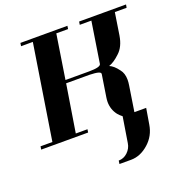

<svg xmlns="http://www.w3.org/2000/svg" viewBox="-148 -742 1037 1100"><g transform="rotate(-20 370.5 -192.0)"><path d="M0 0 2.9 -19H75.2L166 -596.2H94.2L97.2 -615.2H383.8L380.9 -596.2H309.1L267.1 -327.1H410.2Q481 -327.1 483.9 -346.2L522.9 -596.2H452.1L455.1 -615.2H741.2L737.8 -596.2H666L645 -460.9Q634.3 -395 597.2 -361.8Q561.5 -327.6 529.8 -316.9Q555.7 -306.6 582 -271Q602.1 -246.6 602.1 -207Q602.1 -191.4 599.1 -172.9L575.2 -19H647L630.9 77.1Q620.6 142.6 571.8 186Q521.5 231 463.9 231H393.1L396 210.9Q426.8 210.9 450.2 189Q474.6 166 479 134.8L503.9 -20Q488.3 -32.2 478 -44.9Q450.7 -80.6 450.7 -126.5Q450.7 -137.7 453.1 -153.8L474.1 -288.1Q475.6 -297.9 459.2 -302.5Q442.9 -307.1 407.2 -308.1H264.2L217.8 -19H289.1L286.1 0Z"/></g></svg>

Font: Hjet
Style: Italic
Weight: 400
Designer: T. Christopher White
Version: Version 1.2